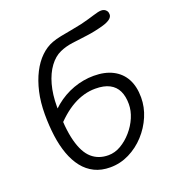

<svg xmlns="http://www.w3.org/2000/svg" viewBox="-138 -858 875 973"><g transform="rotate(-20 299.5 -371.5)"><path d="M291 10Q243 10 206.5 -8Q170 -26 144 -59Q118 -92 101.5 -137.5Q85 -183 77.5 -238.5Q70 -294 70 -356Q70 -421 82.5 -475.5Q95 -530 117 -573Q139 -616 169 -645Q199 -674 234 -687Q255 -695 283 -700.5Q311 -706 342 -711.5Q373 -717 400 -723Q444 -734 473.5 -743.5Q503 -753 518 -753Q527 -753 534.5 -749.5Q542 -746 547 -738.5Q552 -731 552 -720Q552 -706 538 -695.5Q524 -685 500 -678Q451 -664 407 -658.5Q363 -653 325.5 -648Q288 -643 257 -629Q223 -614 196.5 -578Q170 -542 155.5 -489.5Q141 -437 141 -372Q141 -255 159.5 -184.5Q178 -114 214 -82.5Q250 -51 303 -51Q338 -51 370.5 -70Q403 -89 430 -120Q457 -151 472.5 -187.5Q488 -224 488 -260Q488 -302 474 -331Q460 -360 430.5 -375.5Q401 -391 354 -391Q293 -391 233.5 -358Q174 -325 115 -256L83 -287Q114 -341 159.5 -378.5Q205 -416 259 -435.5Q313 -455 369 -455Q429 -455 471.5 -433Q514 -411 536 -370Q558 -329 558 -270Q558 -218 537 -168.5Q516 -119 479 -78.5Q442 -38 393.5 -14Q345 10 291 10Z"/></g></svg>

Font: Shantell Sans Light
Style: Regular
Weight: 300
Designer: Stephen Nixon, Anya Danilova, Shantell Martin
Foundry: Arrow Type
Version: Version 1.011;[c5ecc13dd]